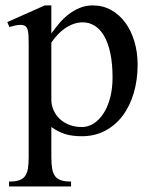

<svg xmlns="http://www.w3.org/2000/svg" viewBox="-20 -489 556 703"><path d="M85 -323.2Q85 -342.8 84.5 -356.7Q84 -370.6 81.3 -379.9Q78.6 -389.2 72.5 -393.6Q66.4 -397.9 55.2 -397.9Q47.4 -397.9 37.6 -396Q27.8 -394 14.2 -390.1L6.8 -408.2L144 -469.2H168V-366.2Q180.2 -383.8 195.6 -402.1Q210.9 -420.4 229.7 -435.3Q248.5 -450.2 271 -459.7Q293.5 -469.2 319.8 -469.2Q356.9 -469.2 387.2 -452.1Q417.5 -435.1 439 -405.8Q460.4 -376.5 472.2 -336.9Q483.9 -297.4 483.9 -252.9Q483.9 -195.8 469.5 -147.7Q455.1 -99.6 428.7 -64.7Q402.3 -29.8 364.5 -10Q326.7 9.8 279.8 9.8Q244.6 9.8 219 2Q193.4 -5.9 168 -23.9V86.9Q168 111.3 170.9 128.2Q173.8 145 181.6 155.8Q189.5 166.5 203.6 171.1Q217.8 175.8 240.2 175.8V193.8H13.2V175.8Q36.1 175.8 50.3 170.9Q64.5 166 72 155.3Q79.6 144.5 82.3 127.7Q85 110.8 85 86.9ZM168 -124Q168 -103.5 176.3 -85.2Q184.6 -66.9 199.2 -53.2Q213.9 -39.6 234.4 -31.7Q254.9 -23.9 279.8 -23.9Q303.2 -23.9 323.5 -37.1Q343.8 -50.3 359.1 -74Q374.5 -97.7 383.3 -131.1Q392.1 -164.6 392.1 -205.1Q392.1 -255.9 384 -293.9Q376 -332 361.3 -357.2Q346.7 -382.3 326.7 -394.8Q306.6 -407.2 283.2 -407.2Q265.1 -407.2 248.5 -401.1Q231.9 -395 217.3 -384.8Q202.6 -374.5 190.2 -361.1Q177.7 -347.7 168 -333Z"/></svg>

Font: YBG Bobotsari
Style: Regular
Weight: 400
Designer: R.S. Wihananto
Foundry: R.S. Wihananto
Version: Version 2.0.1